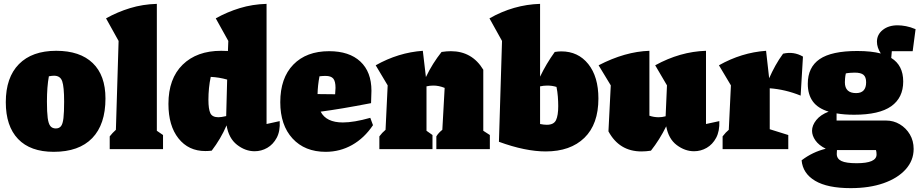

<svg xmlns="http://www.w3.org/2000/svg" viewBox="-20 -772 4760 994"><path d="M258 14Q137 14 73.5 -52.5Q10 -119 10 -243Q10 -371 78 -440Q146 -509 271 -509Q394 -509 460 -445.5Q526 -382 526 -262Q526 -128 457.5 -57Q389 14 258 14ZM269 -107Q286 -107 295.5 -118.5Q305 -130 308.5 -160.5Q312 -191 312 -246Q312 -323 302 -351.5Q292 -380 260 -380Q249 -380 233 -377Q223 -323 223 -246Q223 -191 227 -161Q231 -131 241 -119Q251 -107 269 -107Z M548 0V-66Q555 -75 563 -83.5Q571 -92 580 -100L594 -560L529 -677Q588 -710 653.5 -730Q719 -750 792 -752V-95L824 -73V0Z M1043 10Q956 10 904 -55.5Q852 -121 852 -234Q852 -365 925.5 -437Q999 -509 1125 -509Q1143 -509 1160 -508L1162 -560L1097 -677Q1156 -710 1221.5 -730Q1287 -750 1360 -752V-130L1428 -145Q1431 -93 1412.5 -58.5Q1394 -24 1363.5 -6.5Q1333 11 1298 11Q1250 11 1207 -22.5Q1164 -56 1153 -123Q1138 -88 1118.5 -55Q1099 -22 1076 8Q1068 9 1059.5 9.5Q1051 10 1043 10ZM1235 -751 1234 -752H1235ZM1059 -256Q1059 -207 1069 -186Q1079 -165 1111 -165Q1125 -165 1151 -171L1156 -360Q1114 -372 1071 -374Q1065 -346 1062 -316Q1059 -286 1059 -256Z M1666 14Q1558 14 1494.5 -55Q1431 -124 1431 -243Q1431 -368 1498.5 -437.5Q1566 -507 1684 -507Q1788 -507 1845.5 -453.5Q1903 -400 1903 -302L1901 -238Q1818 -222 1755.5 -211.5Q1693 -201 1640 -194Q1669 -138 1755 -138Q1812 -138 1897 -162L1911 -124Q1866 -57 1803 -21.5Q1740 14 1666 14ZM1634 -377Q1625 -330 1624 -285L1715 -284L1717 -317Q1717 -351 1705.5 -365Q1694 -379 1665 -379Q1658 -379 1650.5 -378.5Q1643 -378 1634 -377Z M1944 0V-66Q1958 -85 1976 -100L1987 -330L1925 -434Q2042 -500 2169 -509L2185 -373Q2202 -409 2222.5 -441.5Q2243 -474 2266 -503Q2279 -505 2291 -506Q2303 -507 2314 -507Q2424 -507 2482 -411V-95L2516 -73V0H2239V-66Q2245 -76 2253 -84.5Q2261 -93 2270 -100L2282 -317Q2252 -329 2224 -329Q2205 -329 2188 -325V-95L2219 -73V0Z M2563 -38 2579 -560 2514 -677Q2639 -748 2776 -752V-375Q2808 -442 2852 -503Q2870 -506 2886 -506Q2973 -506 3025.5 -440.5Q3078 -375 3078 -262Q3078 -129 3005.5 -58.5Q2933 12 2805 12Q2753 12 2692 -0.5Q2631 -13 2563 -38ZM2814 -329Q2795 -329 2776 -325V-130Q2796 -126 2811 -126Q2847 -126 2858.5 -150Q2870 -174 2870 -223Q2870 -246 2868 -272Q2866 -298 2861 -322Q2838 -329 2814 -329Z M3130 -92 3142 -330 3079 -434Q3216 -505 3342 -509V-173Q3365 -165 3390 -165Q3407 -165 3426 -170L3433 -330L3372 -434Q3501 -505 3635 -509V-130L3704 -145Q3706 -93 3687.5 -58.5Q3669 -24 3638.5 -6.5Q3608 11 3573 11Q3526 11 3483.5 -21Q3441 -53 3429 -118Q3395 -49 3350 8Q3337 10 3325 11Q3313 12 3301 12Q3186 12 3130 -92Z M3721 0V-66Q3738 -88 3753 -100L3764 -330L3702 -434Q3819 -500 3946 -509L3962 -367Q3977 -401 3994.5 -432.5Q4012 -464 4034 -494Q4089 -507 4137 -479L4125 -277Q4046 -309 3965 -315V-103L4061 -73V0Z M4402 -178Q4351 -178 4311 -185V-148H4567Q4606 -148 4638.5 -128.5Q4671 -109 4690.5 -76Q4710 -43 4710 -1Q4710 59 4668.5 105Q4627 151 4554 176.5Q4481 202 4384 202Q4264 202 4200 164Q4136 126 4130 58Q4186 15 4255 -2Q4219 -20 4201.5 -45Q4184 -70 4184 -95Q4184 -123 4206 -150.5Q4228 -178 4270 -194Q4214 -211 4188 -247Q4162 -283 4162 -338Q4162 -424 4223.5 -466Q4285 -508 4418 -508Q4491 -508 4540 -495Q4520 -526 4520 -556Q4520 -593 4550 -617Q4580 -641 4627 -641Q4647 -641 4670.5 -636.5Q4694 -632 4720 -621L4705 -507H4597L4594 -472Q4656 -434 4656 -350Q4656 -266 4594 -222Q4532 -178 4402 -178ZM4412 -290Q4464 -290 4464 -346Q4464 -373 4450.5 -384.5Q4437 -396 4405 -396Q4396 -396 4382 -395Q4368 -394 4359 -392Q4356 -379 4355 -366Q4354 -353 4354 -346Q4354 -290 4412 -290ZM4312 25Q4312 50 4336 61.5Q4360 73 4415 73Q4518 73 4518 28Q4518 14 4515 5H4313Q4312 17 4312 25Z"/></svg>

Font: Piazzolla Black
Style: Regular
Weight: 900
Designer: Juan Pablo del Peral
Foundry: Huerta Tipografica
Version: Version 1.330